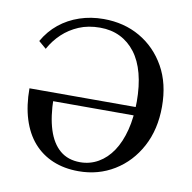

<svg xmlns="http://www.w3.org/2000/svg" viewBox="-66 -594 673 672"><g transform="rotate(10 270.5 -258.0)"><path d="M414 -263Q414 -319 402.5 -362.5Q391 -406 368.5 -435.5Q346 -465 314.5 -480.5Q283 -496 243 -496Q201 -496 168 -482Q135 -468 110 -444.5Q85 -421 68 -390L41 -413Q62 -450 93.5 -475.5Q125 -501 165 -514.5Q205 -528 250 -528Q323 -528 380 -495Q437 -462 470.5 -402.5Q504 -343 504 -261Q504 -180 471 -118.5Q438 -57 381.5 -22.5Q325 12 255 12Q204 12 163.5 -5Q123 -22 94.5 -54.5Q66 -87 51 -135Q36 -183 36 -244H441L442 -214H97L125 -225Q126 -159 140.5 -113.5Q155 -68 183.5 -44Q212 -20 255 -20Q290 -20 319.5 -37Q349 -54 370 -85.5Q391 -117 402.5 -162Q414 -207 414 -263Z"/></g></svg>

Font: Roboto Serif 144pt
Style: Regular
Weight: 400
Version: Version 1.008